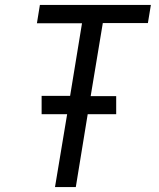

<svg xmlns="http://www.w3.org/2000/svg" viewBox="-20 -755 640 775"><path d="M202 0 251 -294H148V-368H263L311 -661H129L141 -735H589L577 -662H395L346 -367H449V-294H334L286 0Z"/></svg>

Font: Iosevka SS04 Extended Oblique
Style: Regular
Weight: 400
Width: 7
Italic angle: -9°
Monospace: yes
Designer: Belleve Invis
Foundry: Belleve Invis
Version: Version 19.0.0; ttfautohint (v1.8.4)